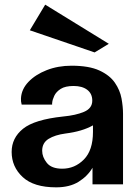

<svg xmlns="http://www.w3.org/2000/svg" viewBox="-20 -791 598 824"><path d="M221 13Q125 13 77.5 -31Q30 -75 30 -139Q30 -199 79 -238.5Q128 -278 251 -291Q305 -296 340.5 -311Q376 -326 376 -359Q376 -389 354.5 -405.5Q333 -422 296 -422Q260 -422 240.5 -409.5Q221 -397 213 -380Q205 -363 204 -350Q203 -343 204 -342H73Q69 -357 70 -369Q72 -408 102 -439.5Q132 -471 180.5 -490Q229 -509 287 -509Q362 -509 406.5 -488.5Q451 -468 473 -436Q495 -404 501.5 -368.5Q508 -333 508 -303V0H377V-71Q356 -35 317.5 -11Q279 13 221 13ZM247 -67Q301 -67 340 -106.5Q379 -146 379 -225V-253Q333 -227 261 -218Q216 -212 188.5 -195Q161 -178 161 -144Q161 -117 181 -92Q201 -67 247 -67ZM386 -566 108 -661 174 -771 447 -603Z"/></svg>

Font: Panamera
Style: Bold
Weight: 700
Designer: Bastien Sozeau
Foundry: NBR — Bastien Sozeau
Version: Version 3.002; ttfautohint (v1.8.4.7-5d5b);gftools[0.9.33]